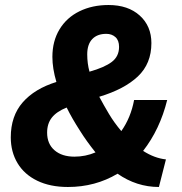

<svg xmlns="http://www.w3.org/2000/svg" viewBox="-20 -735 725 766"><path d="M647 -336Q618 -219 551 -133Q596 -104 642 -99L614 11Q525 11 449 -42Q360 11 251 11Q180 11 128.5 -14Q77 -39 50 -84Q23 -129 23 -187Q23 -272 70.5 -326.5Q118 -381 205 -408Q189 -462 189 -508Q189 -571 217.5 -618Q246 -665 297 -690Q348 -715 413 -715Q491 -715 537.5 -673Q584 -631 584 -563Q584 -481 530 -430Q476 -379 376 -349Q393 -317 415 -280Q436 -245 464 -212Q502 -266 515 -336ZM328 -518Q328 -482 337 -449Q397 -466 426 -488Q455 -510 455 -548Q455 -574 440.5 -587Q426 -600 404 -600Q368 -600 348 -579Q328 -558 328 -518ZM277 -110Q321 -110 361 -127Q325 -172 300 -212Q267 -263 246 -306Q206 -290 187 -266Q168 -242 168 -206Q168 -161 197.5 -135.5Q227 -110 277 -110Z"/></svg>

Font: CBA Beacon Sans Extra Bold
Style: Italic
Weight: 800
Italic angle: -13°
Designer: Wei Huang
Foundry: Wei Huang
Version: Version 1.002